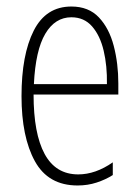

<svg xmlns="http://www.w3.org/2000/svg" viewBox="-20 -559 428 589"><path d="M199 -539Q252 -539 283.5 -505.5Q315 -472 329 -418Q343 -364 343 -303V-269H83Q83 -149 117 -86.5Q151 -24 220 -24Q273 -24 326 -61V-22Q304 -8 276.5 1Q249 10 218 10Q128 10 87 -64.5Q46 -139 46 -264Q46 -391 83.5 -465Q121 -539 199 -539ZM199 -506Q149 -506 119 -455.5Q89 -405 84 -301H308Q309 -357 298 -403.5Q287 -450 262.5 -478Q238 -506 199 -506Z"/></svg>

Font: Noto Sans Arabic ExtCond ExtLt
Style: Regular
Weight: 200
Width: 2
Designer: Monotype Design Team, Nadine Chahine, Nizar Qandah and Khaled Hosny
Foundry: Monotype Imaging Inc.
Version: Version 2.012; ttfautohint (v1.8.4.7-5d5b)